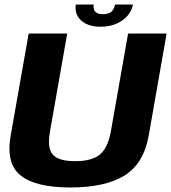

<svg xmlns="http://www.w3.org/2000/svg" viewBox="-20 -823 755 847"><path d="M290.5 4Q444 4 529 -48.5Q614 -101 636 -224.5L715 -675H545L469 -243Q456 -171 420.8 -141.5Q385.5 -112 311.5 -112Q237.5 -112 212.5 -141.5Q187.5 -171 200.5 -243L276.5 -675H106.5L27 -224.5Q5.5 -101 71.5 -48.5Q137.5 4 290.5 4ZM423 -705Q463 -705 493.5 -718.5Q524 -732 543 -754.2Q562 -776.5 566.5 -803H487.5Q485 -790 479 -780.2Q473 -770.5 461.8 -765.5Q450.5 -760.5 433 -760.5Q417.5 -760.5 408 -765.5Q398.5 -770.5 395 -780Q391.5 -789.5 393.5 -803H314.5Q310 -776.5 321.2 -754.2Q332.5 -732 358.5 -718.5Q384.5 -705 423 -705Z"/></svg>

Font: Anybody Thin
Style: Bold Italic
Weight: 700
Italic angle: -10°
Version: Version 1.113;gftools[0.9.25]